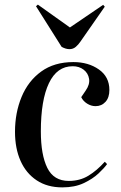

<svg xmlns="http://www.w3.org/2000/svg" viewBox="-20 -798 524 832"><path d="M298 -529Q363 -529 408.5 -497Q454 -465 454 -408Q454 -375 437 -356.5Q420 -338 394 -338Q375 -338 357.5 -349Q340 -360 332 -377L351 -405Q370 -432 366 -456.5Q362 -481 342.5 -496Q323 -511 295 -511Q227 -511 192 -437.5Q157 -364 157 -229Q157 -127 185 -70.5Q213 -14 278 -14Q326 -14 363 -36.5Q400 -59 434 -97L444 -87Q432 -70 407 -46.5Q382 -23 343 -4.5Q304 14 250 14Q185 14 139 -16.5Q93 -47 69 -101Q45 -155 45 -227Q45 -309 73.5 -378Q102 -447 158.5 -488Q215 -529 298 -529ZM136 -771 144 -778 283 -679 427 -777 434 -769 328 -617Q320 -605 308.5 -595Q297 -585 281 -585Q265 -585 247 -595Z"/></svg>

Font: Literata 72pt Medium
Style: Italic
Weight: 500
Italic angle: -2°
Designer: Latin by Veronika Burian and Jose Scaglione. Greek by Irene Vlachou. Cyrillic by Vera Evstafieva
Foundry: TypeTogether
Version: Version 3.002